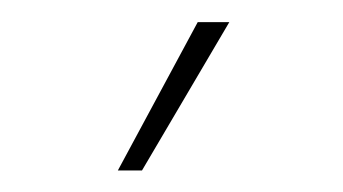

<svg xmlns="http://www.w3.org/2000/svg" viewBox="-20 -777 313 175"><path d="M87.4 -621.6 160.2 -756.8H189L109.4 -621.6Z"/></svg>

Font: Inter 16pt Thin
Style: Regular
Weight: 250
Version: Version 4.001;git-66647c0bb